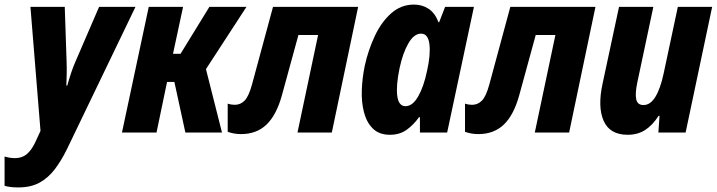

<svg xmlns="http://www.w3.org/2000/svg" viewBox="-72 -579 3132 839"><path d="M8 240Q-28 240 -52 233V105Q-28 112 -7 112Q24 112 44.5 95Q65 78 81 45L105 -7L61 -549H211L219 -310Q220 -284 219.5 -257Q219 -230 218 -205H222Q229 -231 238.5 -259.5Q248 -288 257 -308L361 -549H520L221 72Q196 123 167.5 160.5Q139 198 101 219Q63 240 8 240Z M461 0 578 -549H728L684 -344H717L843 -549H1005L828 -277L898 0H738L690 -221H658L612 0Z M981 7Q951 7 923 -3V-126Q938 -121 954 -121Q979 -121 997 -139.5Q1015 -158 1029 -209L1121 -549H1493L1378 0H1228L1318 -426H1232L1160 -163Q1136 -76 1092.5 -34.5Q1049 7 981 7Z M1632 10Q1585 10 1557.5 -17Q1530 -44 1518.5 -88.5Q1507 -133 1509 -186Q1511 -239 1522 -292Q1537 -360 1565.5 -421Q1594 -482 1637 -520.5Q1680 -559 1737 -559Q1773 -559 1801 -540.5Q1829 -522 1844 -482H1847L1873 -549H1999L1882 0H1763V-67H1759Q1735 -33 1704.5 -11.5Q1674 10 1632 10ZM1700 -115Q1731 -115 1755.5 -158Q1780 -201 1794 -269Q1810 -339 1804.5 -385.5Q1799 -432 1768 -432Q1737 -432 1712.5 -389.5Q1688 -347 1674 -281Q1658 -204 1664 -159.5Q1670 -115 1700 -115Z M2018 7Q1988 7 1960 -3V-126Q1975 -121 1991 -121Q2016 -121 2034 -139.5Q2052 -158 2066 -209L2158 -549H2530L2415 0H2265L2355 -426H2269L2197 -163Q2173 -76 2129.5 -34.5Q2086 7 2018 7Z M2671 10Q2593 10 2566 -50.5Q2539 -111 2561 -213L2633 -549H2783L2713 -219Q2703 -172 2708 -146Q2713 -120 2740 -120Q2770 -120 2792 -156Q2814 -192 2828 -258L2890 -549H3040L2924 0H2805L2810 -73H2806Q2779 -31 2746.5 -10.5Q2714 10 2671 10Z"/></svg>

Font: Noto Sans Condensed ExtraBold
Style: Italic
Weight: 800
Width: 3
Italic angle: -12°
Designer: Monotype Design Team
Foundry: Monotype Imaging Inc.
Version: Version 2.013; ttfautohint (v1.8.4.7-5d5b)